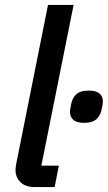

<svg xmlns="http://www.w3.org/2000/svg" viewBox="-20 -760 438 780"><path d="M202 0H121Q84 0 63.5 -19.5Q43 -39 43 -70Q43 -76 44 -82Q45 -88 46 -95L175 -740H279L148 -87H219ZM321 -261Q291 -261 277.5 -273.5Q264 -286 264 -307Q264 -311 265.5 -317Q267 -323 269 -337Q274 -362 290 -377Q306 -392 341 -392Q371 -392 384.5 -380Q398 -368 398 -347Q398 -342 397 -336Q396 -330 393 -317Q389 -292 372.5 -276.5Q356 -261 321 -261Z"/></svg>

Font: IBM Plex Sans Medium
Style: Italic
Weight: 500
Italic angle: -11.31°
Designer: Mike Abbink, Paul van der Laan, Pieter van Rosmalen
Foundry: Bold Monday
Version: Version 3.201